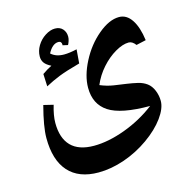

<svg xmlns="http://www.w3.org/2000/svg" viewBox="-112 -546 973 994"><g transform="rotate(-15 374.0 -49.0)"><path d="M702.1 64.9Q702.1 104.5 666.5 153.6Q630.9 202.6 568.8 246.6Q506.8 290.5 435.1 315.2Q363.3 339.8 295.9 339.8Q190.4 339.8 135.3 278.1Q80.1 216.3 80.1 98.1Q80.1 37.1 108.9 -71.8L161.1 -59.1Q145 -4.9 145 34.2Q145 115.7 186 158Q227.1 200.2 309.1 200.2Q385.7 200.2 476.1 167Q566.4 133.8 642.1 76.2Q486.3 76.2 421.1 33.4Q356 -9.3 356 -97.2Q356 -161.6 394.3 -235.8Q432.6 -310.1 492.4 -360.1Q552.2 -410.2 605 -410.2Q645.5 -410.2 672.1 -370.1Q698.7 -330.1 708 -258.8L655.8 -247.1Q638.7 -270 619.1 -270Q587.4 -270 546.9 -246.6Q506.3 -223.1 471.2 -183.6Q436 -144 416 -96.2Q452.1 -81.1 487.3 -75.7Q522.5 -70.3 555.2 -65.9Q585.4 -61.5 612.5 -55.2Q639.6 -48.8 659.7 -33.9Q679.7 -19 690.9 8.5Q702.1 36.1 702.1 64.9ZM285.2 -344.7 285.6 -349.6Q285.6 -356.4 281.5 -361.6Q277.3 -366.7 269 -366.7Q236.3 -366.7 211.9 -320.3Q238.3 -296.4 281.2 -296.4Q310.1 -296.4 350.1 -305.7L344.2 -231.4Q269 -210.9 230.5 -195.6Q191.9 -180.2 153.8 -159.7L150.9 -226.6Q179.7 -246.6 202.1 -257.3Q176.8 -270 166.5 -284.4Q156.2 -298.8 156.2 -318.4Q156.2 -348.6 172.9 -376.2Q189.5 -403.8 216.6 -421.1Q243.7 -438.5 269 -438.5Q295.4 -438.5 310.3 -421.9Q325.2 -405.3 325.2 -380.4Q325.2 -369.1 321 -356.9Q316.9 -344.7 313 -338.4Z"/></g></svg>

Font: Sahl Naskh
Style: Bold
Weight: 700
Designer: Pascal Zoghbi
Version: Version 1.001